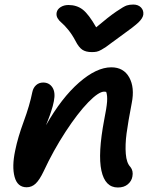

<svg xmlns="http://www.w3.org/2000/svg" viewBox="-20 -812 675 844"><path d="M565.9 -792Q587.4 -792 599.9 -779.1Q612.3 -766.1 609.9 -747.1Q607.4 -731.9 589.6 -714.4Q571.8 -696.8 508.8 -651.9Q494.1 -641.6 473.6 -626.2Q453.1 -610.8 445.6 -605.5Q438 -600.1 425.8 -593.3Q413.6 -586.4 404.5 -584.7Q395.5 -583 383.8 -583Q357.4 -583 341.8 -593.5Q326.2 -604 312 -631.8Q297.4 -659.7 279.8 -681.2Q262.2 -702.6 250.7 -711.9Q239.3 -721.2 232.9 -732.4Q226.6 -743.7 229 -756.8Q231.9 -771.5 246.6 -780.8Q261.2 -790 280.8 -790Q317.4 -790 343.5 -770Q369.6 -750 402.8 -691.9Q457.5 -738.3 491.2 -761.2Q524.9 -784.2 537.4 -788.1Q549.8 -792 565.9 -792ZM498 12.2Q441.9 12.2 425.8 -61.8Q409.7 -135.7 438 -285.2Q448.7 -337.9 450.7 -365Q452.6 -392.1 446.8 -408.2Q445.3 -408.2 442.4 -408.7Q439.5 -409.2 438 -409.2Q413.6 -409.2 367.7 -362.1Q321.8 -314.9 268.1 -232.7Q214.4 -150.4 171.9 -59.1Q153.8 -21 136.7 -4.9Q119.6 11.2 97.2 11.2Q56.6 11.2 44.2 -34.4Q31.7 -80.1 46.9 -150.9Q58.1 -207 84.2 -277.8Q110.4 -348.6 122.1 -407.2Q126 -426.3 138.7 -437.7Q151.4 -449.2 169.9 -449.2Q196.3 -449.2 210.4 -427.7Q224.6 -406.2 216.8 -367.2Q214.4 -355.5 211.7 -345Q209 -334.5 204.8 -322.3Q200.7 -310.1 198.5 -303.7Q196.3 -297.4 190.2 -281.7Q184.1 -266.1 182.1 -261.2Q250.5 -381.8 327.4 -449Q404.3 -516.1 469.2 -516.1Q523.4 -516.1 548.1 -471.7Q572.8 -427.2 559.1 -358.9Q543 -275.4 536.4 -225.6Q529.8 -175.8 533 -135.7Q536.1 -95.7 553.2 -78.1Q566.9 -61 562 -36.1Q558.6 -16.1 542 -2Q525.4 12.2 498 12.2Z"/></svg>

Font: Shantell Sans Irregular
Style: Italic
Weight: 500
Italic angle: -11.31°
Designer: Stephen Nixon, Anya Danilova, Shantell Martin
Foundry: Arrow Type
Version: Version 1.006;[9816181b4]